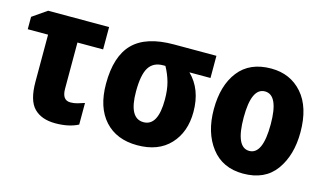

<svg xmlns="http://www.w3.org/2000/svg" viewBox="-71 -776 1708 1004"><g transform="rotate(15 782.5 -274.5)"><path d="M416 -549H86L8 -495V-428H118V-173Q118 -72 158.5 -31Q199 10 274 10Q347 10 397 -16V-133Q377 -126 359 -121Q341 -116 322 -116Q277 -116 277 -178V-428H416Z M957 -234Q957 -357 883 -429H997V-549H767Q617 -549 547 -478.5Q477 -408 477 -259Q477 -131 541 -60.5Q605 10 717 10Q831 10 894 -57.5Q957 -125 957 -234ZM639 -260Q639 -351 663.5 -390Q688 -429 741 -429H753Q774 -391 785 -351Q796 -311 796 -258Q796 -115 718 -115Q639 -115 639 -260Z M1525 -276Q1525 -412 1460.5 -485.5Q1396 -559 1292 -559Q1176 -559 1116 -482Q1056 -405 1056 -276Q1056 -150 1117.5 -70Q1179 10 1290 10Q1408 10 1466.5 -71Q1525 -152 1525 -276ZM1218 -275Q1218 -435 1291 -435Q1364 -435 1364 -276Q1364 -113 1291 -113Q1218 -113 1218 -275Z"/></g></svg>

Font: Noto Sans Display SemiCondensed Extra
Style: Regular
Weight: 800
Width: 4
Designer: Monotype Design Team
Foundry: Monotype Imaging Inc.
Version: Version 1.900